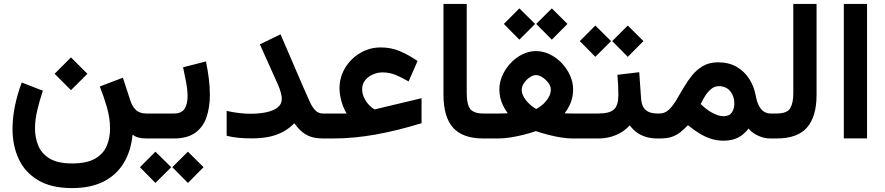

<svg xmlns="http://www.w3.org/2000/svg" viewBox="-20 -701 4478 972"><path d="M339.3 -410.5 256.4 -327.4 339.3 -244.6 422.4 -327.4ZM344.9 126.4Q273.4 126.4 232.5 102.2Q191.6 78.1 174.4 37.7Q157.2 -2.6 157.2 -51.3Q157.2 -94.5 168.8 -143.4Q180.3 -192.2 197.1 -241.8L90.1 -283.3Q67.8 -224.5 55.6 -164.5Q43.4 -104.5 43.4 -48Q43.4 36.2 74.8 104Q106.2 171.7 173 211.4Q239.7 251.2 344.9 251.2Q439.7 251.2 505.1 217.7Q570.5 184.3 607 123.2Q643.5 62.2 651 -19.6Q665.1 -8.6 681.6 -4.3Q698.1 0 722.7 0H740V-126.4H720.7Q686.2 -126.4 667.8 -144.7Q649.4 -163 640.5 -190.1L602.1 -307.6L485.2 -263.1Q504.1 -216.4 520.6 -160.4Q537.1 -104.3 537.1 -50Q537.1 -1 519.6 39Q502.1 79 460.3 102.7Q418.6 126.4 344.9 126.4Z M720.7 -126.4V0H794.4V-126.4ZM859.4 0Q928.5 0 968.5 -28.9Q1008.5 -57.8 1025.5 -107.8Q1042.5 -157.8 1042.5 -221.1Q1042.5 -260.3 1037.2 -303.1Q1031.8 -346 1022.7 -390L906.9 -360.4Q914.9 -322.9 922.3 -284.4Q929.6 -245.9 929.6 -213.3Q929.6 -175.4 914.7 -150.9Q899.9 -126.4 859.6 -126.4H781.2V0ZM931.3 66.8 852.3 145.5 931.3 225.2 1010.5 145.5ZM766.9 66.8 688.5 145.5 766.9 225.2 846.7 145.5Z M1406.6 -201.5Q1406.6 -173.3 1384.7 -156.5Q1362.8 -139.7 1326.9 -132.4Q1291 -125.1 1248.3 -125.1Q1220.5 -125.1 1189 -128.9Q1157.5 -132.6 1127.4 -139.7V-13.6Q1156.8 -6.5 1186.1 -3.5Q1215.3 -0.5 1255.7 -0.5Q1305.5 -0.5 1344.8 -9.1Q1384.1 -17.8 1414.9 -34.9Q1445.8 -52 1469.9 -77Q1487.1 -53.3 1506.4 -36.1Q1525.8 -18.8 1551.7 -9.4Q1577.6 0 1615 0H1635.5V-126.4H1615Q1592.3 -126.4 1577 -141.6Q1561.6 -156.7 1548.6 -185.1Q1535.5 -213.4 1518.7 -252.3L1400.2 -527.1L1295.6 -476.6L1389.1 -268.2Q1395.4 -253.8 1401 -233.8Q1406.6 -213.9 1406.6 -201.5Z M1734.8 -126.4H1616.2V0H1666.5Q1719 0 1772.6 -5Q1826.2 -10 1881.6 -19.9Q1937 -29.8 1995 -44.2Q2052.9 -58.6 2114.1 -77.4V-203.8L1885.3 -149.2Q1882.4 -148.3 1879.6 -147.9Q1876.9 -147.4 1874.9 -147.7Q1865.6 -152.3 1850.9 -166.8Q1836.1 -181.3 1824.8 -203.2Q1813.4 -225 1813.4 -250Q1813.4 -276.3 1828.8 -295Q1844.1 -313.8 1867.9 -324.1Q1891.7 -334.5 1916.5 -334.5Q1951.6 -334.5 1983.2 -321.5Q2014.8 -308.6 2048.4 -288.7L2094 -392.2Q2047.3 -424.2 2002.9 -442.6Q1958.5 -460.9 1908.2 -460.9Q1851.1 -460.9 1803.4 -432.7Q1755.8 -404.4 1727.2 -357.2Q1698.7 -310.1 1698.7 -253.7Q1698.7 -233.2 1703.3 -209.9Q1707.9 -186.6 1716.1 -164.9Q1724.2 -143.2 1734.8 -126.4Z M2225.1 -681.2V-220.7Q2225.1 -109.1 2273.8 -54.5Q2322.6 0 2427.2 0H2439.5V-126.4H2427.2Q2378.6 -126.4 2360.7 -149.3Q2342.8 -172.2 2342.8 -229V-681.2Z M2773.6 -658.6 2694.6 -579.9 2773.6 -500.2 2852.8 -579.9ZM2609.2 -658.6 2530.8 -579.9 2609.2 -500.2 2689 -579.9ZM2693.5 -320.8Q2709.2 -320.8 2726.7 -309.3Q2744.1 -297.8 2756.3 -281Q2768.6 -264.3 2768.6 -247.9Q2768.6 -227.8 2757.5 -208.4Q2746.4 -189.1 2729.3 -173.6Q2712.3 -158.1 2694.4 -149.1Q2678.7 -157.5 2661.7 -173.1Q2644.6 -188.7 2632.9 -208Q2621.2 -227.3 2621.2 -246.9Q2621.2 -263.6 2632.9 -280.6Q2644.6 -297.7 2661.4 -309.2Q2678.1 -320.8 2693.5 -320.8ZM2881.4 -247.9Q2881.4 -284.8 2865.8 -319.4Q2850.2 -354 2823.5 -381.9Q2796.9 -409.8 2763.1 -426.1Q2729.4 -442.4 2692.9 -442.4Q2657.5 -442.4 2624.4 -425.9Q2591.3 -409.5 2565.2 -381.6Q2539.1 -353.8 2523.6 -319.4Q2508.1 -285 2508.1 -248.8Q2508.1 -226.7 2512.7 -206.3Q2517.4 -185.9 2526.8 -166.5Q2536.1 -147.1 2550.4 -127.6Q2537.9 -127.2 2527.9 -126.8Q2518 -126.4 2509.4 -126.4Q2500.8 -126.4 2491.5 -126.4H2419.9V0H2502.9Q2529.1 0 2561.2 -4.8Q2593.3 -9.6 2627.2 -17.9Q2661.2 -26.2 2692.7 -37.2Q2723.8 -26.7 2756.8 -18.3Q2789.7 -9.9 2820.8 -4.9Q2851.8 0 2876.5 0H2937V-126.4H2889.9Q2883.1 -126.4 2875 -126.4Q2867 -126.4 2858 -126.6Q2848.9 -126.8 2838.3 -127.1Q2853 -146.6 2862.5 -165.7Q2872 -184.9 2876.7 -205.2Q2881.4 -225.5 2881.4 -247.9Z M2917.5 -126.4V0H2974.6V-126.4ZM3158.2 -571.7 3079.2 -493 3158.2 -413.3 3237.4 -493ZM2993.8 -571.7 2915.3 -493 2993.8 -413.3 3073.5 -493ZM3105.6 -322.3Q3107.8 -297.8 3109.2 -272.2Q3110.5 -246.7 3110.5 -219.7Q3110.5 -168.3 3088.5 -147.3Q3066.4 -126.4 3010.3 -126.4H2963.4V0H3010.3Q3056.5 0 3098 -17.2Q3139.6 -34.4 3168 -66.5Q3182.6 -46.4 3202.5 -31.5Q3222.4 -16.7 3248.7 -8.3Q3275.1 0 3308.6 0H3319.8V-126.4H3309.6Q3281.8 -126.4 3263.8 -134.5Q3245.8 -142.6 3236.4 -159.7Q3227.1 -176.9 3225.4 -203.1L3216.1 -335.5Z M3321.3 0Q3358.1 0 3382.5 -8.7Q3406.8 -17.4 3425.5 -32.5Q3444.1 -47.7 3462.8 -67.2Q3491.4 -43.8 3520 -26.1Q3548.5 -8.4 3578.7 1.4Q3608.8 11.2 3642.4 11.2Q3686 11.2 3716 -4.1Q3746 -19.4 3769.4 -50.1Q3787.7 -27.9 3817.9 -14Q3848.1 0 3879.4 0H3892.6V-126.4H3879.9Q3863.6 -126.4 3848.9 -135.1Q3834.3 -143.8 3823.2 -163.6Q3812.1 -183.3 3806.2 -215.6Q3797.6 -263.5 3772.9 -301.9Q3748.3 -340.2 3708.9 -362.9Q3669.4 -385.5 3615.2 -385.5Q3570.9 -385.5 3538.8 -366.9Q3506.6 -348.2 3483 -318.6Q3459.3 -289 3440.2 -256Q3421.1 -222.9 3403.2 -193.3Q3385.4 -163.7 3365.4 -145Q3345.4 -126.4 3318.8 -126.4H3300.1L3299.8 0ZM3618.9 -264.8Q3655.8 -264.8 3676.7 -239.4Q3697.6 -214 3697.6 -177.2Q3697.6 -149.8 3684.6 -131.2Q3671.6 -112.7 3642.6 -112.7Q3631.2 -112.7 3616.4 -116.9Q3601.6 -121.2 3584.2 -130.8Q3571.1 -138 3556.7 -148.8Q3542.4 -159.7 3527.1 -174.2Q3536.6 -194.4 3549.8 -215.3Q3563 -236.2 3580.2 -250.5Q3597.5 -264.8 3618.9 -264.8Z M3873 -126.4V0H3910.6Q4017.7 0 4065.7 -55.7Q4113.8 -111.3 4113.8 -220.2V-681.2H3996.1V-228.5Q3996.1 -179.3 3980.3 -152.8Q3964.5 -126.4 3911.1 -126.4Z M4369.4 -681.2H4251.8V-0.5H4369.4Z"/></svg>

Font: Vazirmatn
Style: Regular
Weight: 400
Designer: Saber Rastikerdar
Foundry: Saber Rastikerdar
Version: Version 33.003;September 2, 2022;FontCreator 14.0.0.2862 64-